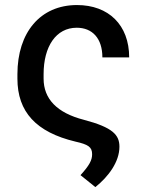

<svg xmlns="http://www.w3.org/2000/svg" viewBox="-20 -573 590 776"><path d="M291.2 -552.6C142.8 -552.6 50.4 -441.8 50.4 -273.1V-255.3C50.4 -120.7 126.1 -38.7 284.8 -0.7C337 11 352.3 21.3 352.3 50.4C352.3 74.6 341.3 95.2 305.4 134.9L365.4 183.2C418.7 140.6 462.7 81 462.7 19.9C462.7 -27.3 436.4 -57.9 318.9 -88.8C210.2 -116.8 156.2 -173.3 156.2 -255.3V-273.1C156.2 -385.7 206.7 -460.9 290.1 -460.9C353.3 -460.9 393.8 -418 393.8 -340.9H502.1C502.1 -472.3 418.7 -552.6 291.2 -552.6Z"/></svg>

Font: Margiela Sans Medium
Style: Regular
Weight: 500
Designer: Stefan Endress, Andreas Faust
Version: Version 1.100;FEAKit 1.0